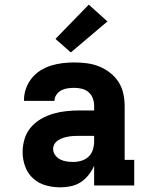

<svg xmlns="http://www.w3.org/2000/svg" viewBox="-20 -796 640 824"><path d="M239 8Q207 8 176.5 -0.5Q146 -9 122.5 -30Q99 -51 88 -81.5Q77 -112 77 -143Q77 -172 85.5 -200Q94 -228 112.5 -249.5Q131 -271 156 -285.5Q181 -300 208.5 -308Q236 -316 264.5 -319Q293 -322 321 -322H384V-341Q384 -358 378.5 -373.5Q373 -389 360.5 -400Q348 -411 331.5 -415Q315 -419 299 -419Q285 -419 270.5 -417Q256 -415 243.5 -408.5Q231 -402 222.5 -390Q214 -378 214 -364V-363H83V-367Q83 -392 91.5 -416Q100 -440 116 -460Q132 -480 153.5 -493.5Q175 -507 199 -514.5Q223 -522 248.5 -525Q274 -528 299 -528Q326 -528 353 -524.5Q380 -521 405 -511Q430 -501 452 -484Q474 -467 488.5 -444.5Q503 -422 509 -395Q515 -368 515 -341V-110H556V0H384V-85Q375 -64 360.5 -45.5Q346 -27 327 -14.5Q308 -2 285 3Q262 8 239 8ZM295 -101Q313 -101 330.5 -106.5Q348 -112 360.5 -124Q373 -136 378.5 -153.5Q384 -171 384 -189V-213H322Q310 -213 298 -212.5Q286 -212 274.5 -210Q263 -208 252 -204.5Q241 -201 231 -195Q221 -189 214.5 -179Q208 -169 208 -157Q208 -142 217 -130Q226 -118 239 -111.5Q252 -105 266.5 -103Q281 -101 295 -101ZM284 -571 218 -629 361 -776 441 -704Z"/></svg>

Font: Iosevka HT Extrabold Extended
Style: Regular
Weight: 800
Width: 7
Monospace: yes
Designer: Belleve Invis
Foundry: Belleve Invis
Version: Version 32.3.0; ttfautohint (v1.8.4)